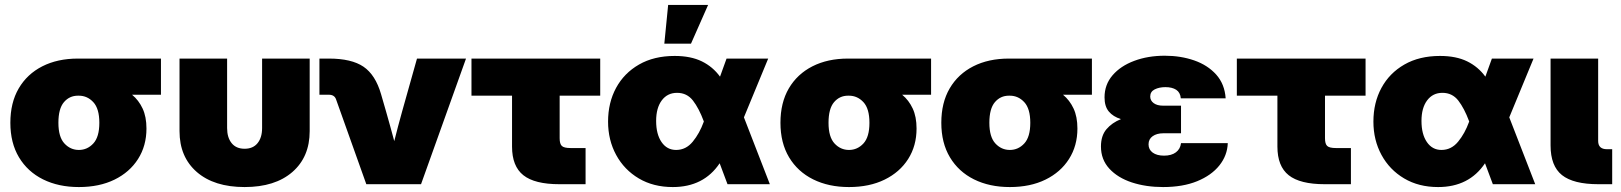

<svg xmlns="http://www.w3.org/2000/svg" viewBox="-20 -756 6651 788"><path d="M303.7 11.7Q220.2 11.7 156.7 -19.8Q93.3 -51.3 57.9 -110.4Q22.5 -169.4 22.5 -252Q22.5 -334.5 56.9 -393.3Q91.3 -452.1 153.8 -483.9Q216.3 -515.6 299.8 -515.6H640.6V-367.2H522Q549.3 -344.7 565.2 -310.8Q581.1 -276.9 581.1 -228.5Q581.1 -157.7 546.6 -103.5Q512.2 -49.3 450 -18.8Q387.7 11.7 303.7 11.7ZM303.7 -363.3H299.8Q265.1 -363.3 242.4 -336.7Q219.7 -310.1 219.7 -252Q219.7 -193.8 244.4 -167.2Q269 -140.6 303.7 -140.6Q338.4 -140.6 363 -167.2Q387.7 -193.8 387.7 -252Q387.7 -310.1 363 -336.7Q338.4 -363.3 303.7 -363.3Z M983.9 11.7Q858.9 11.7 787.8 -50Q716.8 -111.8 716.8 -217.8V-515.6H912.1V-230.5Q912.1 -191.4 930.7 -168.5Q949.2 -145.5 983.9 -145.5Q1018.6 -145.5 1037.1 -168.5Q1055.7 -191.4 1055.7 -230.5V-515.6H1251V-217.8Q1251 -111.8 1179.9 -50Q1108.9 11.7 983.9 11.7Z M1483.4 0 1358.9 -349.1Q1352.1 -367.2 1329.6 -367.2H1291V-515.6H1329.6Q1422.9 -515.6 1471.9 -482.2Q1521 -448.7 1543.9 -369.6L1564.9 -296.9Q1573.7 -267.1 1581.8 -236.8Q1589.8 -206.5 1598.1 -176.8Q1605.5 -206.5 1613.5 -236.6Q1621.6 -266.6 1629.9 -296.9L1691.4 -515.6H1892.6L1708 0Z M2275.9 0Q2174.3 0 2127.9 -36.9Q2081.5 -73.7 2081.5 -154.3V-363.3H1915V-515.6H2443.4V-363.3H2276.9V-188.5Q2276.9 -165.5 2285.9 -157Q2294.9 -148.4 2321.8 -148.4H2383.3V0Z M2741.2 11.7Q2661.6 11.7 2601.8 -23.7Q2542 -59.1 2508.8 -120.1Q2475.6 -181.2 2475.6 -256.8Q2475.6 -334.5 2508.5 -395.3Q2541.5 -456.1 2602.8 -491.2Q2664.1 -526.4 2749 -526.4Q2814.9 -526.4 2860.4 -504.2Q2905.8 -481.9 2935.1 -441.4L2961.9 -515.6H3132.8L3033.2 -274.4L3139.6 0H2965.8L2933.6 -85.9Q2868.2 11.7 2741.2 11.7ZM2868.7 -257.3 2868.2 -258.8Q2848.6 -311.5 2824 -343.3Q2799.3 -375 2758.8 -375Q2719.2 -375 2696 -344Q2672.9 -313 2672.9 -259.8Q2672.9 -205.1 2695.1 -172.9Q2717.3 -140.6 2754.9 -140.6Q2795.4 -140.6 2823.2 -174.6Q2851.1 -208.5 2868.2 -255.9ZM2706.5 -576.7 2722.2 -735.8H2886.2L2815.9 -576.7Z M3464.4 11.7Q3380.9 11.7 3317.4 -19.8Q3253.9 -51.3 3218.5 -110.4Q3183.1 -169.4 3183.1 -252Q3183.1 -334.5 3217.5 -393.3Q3252 -452.1 3314.5 -483.9Q3377 -515.6 3460.4 -515.6H3801.3V-367.2H3682.6Q3710 -344.7 3725.8 -310.8Q3741.7 -276.9 3741.7 -228.5Q3741.7 -157.7 3707.3 -103.5Q3672.9 -49.3 3610.6 -18.8Q3548.3 11.7 3464.4 11.7ZM3464.4 -363.3H3460.4Q3425.8 -363.3 3403.1 -336.7Q3380.4 -310.1 3380.4 -252Q3380.4 -193.8 3405 -167.2Q3429.7 -140.6 3464.4 -140.6Q3499 -140.6 3523.7 -167.2Q3548.3 -193.8 3548.3 -252Q3548.3 -310.1 3523.7 -336.7Q3499 -363.3 3464.4 -363.3Z M4124.5 11.7Q4041 11.7 3977.5 -19.8Q3914.1 -51.3 3878.7 -110.4Q3843.3 -169.4 3843.3 -252Q3843.3 -334.5 3877.7 -393.3Q3912.1 -452.1 3974.6 -483.9Q4037.1 -515.6 4120.6 -515.6H4461.4V-367.2H4342.8Q4370.1 -344.7 4386 -310.8Q4401.9 -276.9 4401.9 -228.5Q4401.9 -157.7 4367.4 -103.5Q4333 -49.3 4270.8 -18.8Q4208.5 11.7 4124.5 11.7ZM4124.5 -363.3H4120.6Q4085.9 -363.3 4063.2 -336.7Q4040.5 -310.1 4040.5 -252Q4040.5 -193.8 4065.2 -167.2Q4089.8 -140.6 4124.5 -140.6Q4159.2 -140.6 4183.8 -167.2Q4208.5 -193.8 4208.5 -252Q4208.5 -310.1 4183.8 -336.7Q4159.2 -363.3 4124.5 -363.3Z M4753.4 11.7Q4683.1 11.7 4625.2 -7.3Q4567.4 -26.4 4533 -63.7Q4498.5 -101.1 4498.5 -154.8Q4498.5 -199.2 4521.2 -225.8Q4543.9 -252.4 4580.6 -267.1Q4548.3 -277.3 4530.8 -298.3Q4513.2 -319.3 4513.2 -356.4Q4513.2 -408.7 4546.1 -447Q4579.1 -485.4 4635.3 -506.3Q4691.4 -527.3 4760.3 -527.3Q4825.7 -527.3 4881.1 -508.1Q4936.5 -488.8 4971.4 -450Q5006.3 -411.1 5010.3 -352.5H4826.2Q4824.2 -376.5 4807.4 -387.5Q4790.5 -398.4 4763.2 -398.4Q4737.8 -398.4 4719.2 -389.2Q4700.7 -379.9 4700.7 -359.9Q4700.7 -343.3 4714.8 -332.8Q4729 -322.3 4753.4 -322.3H4827.1V-209H4754.4Q4727.5 -209 4710.7 -197Q4693.8 -185.1 4693.8 -163.6Q4693.8 -142.1 4710.9 -129.6Q4728 -117.2 4757.3 -117.2Q4788.1 -117.2 4806.2 -130.9Q4824.2 -144.5 4827.1 -168.5H5019Q5017.1 -117.7 4984.4 -76.9Q4951.7 -36.1 4893.1 -12.2Q4834.5 11.7 4753.4 11.7Z M5417 0Q5315.4 0 5269 -36.9Q5222.7 -73.7 5222.7 -154.3V-363.3H5056.2V-515.6H5584.5V-363.3H5418V-188.5Q5418 -165.5 5427 -157Q5436 -148.4 5462.9 -148.4H5524.4V0Z M5882.3 11.7Q5802.7 11.7 5742.9 -23.7Q5683.1 -59.1 5649.9 -120.1Q5616.7 -181.2 5616.7 -256.8Q5616.7 -334.5 5649.7 -395.3Q5682.6 -456.1 5743.9 -491.2Q5805.2 -526.4 5890.1 -526.4Q5956.1 -526.4 6001.5 -504.2Q6046.9 -481.9 6076.2 -441.4L6103 -515.6H6273.9L6174.3 -274.4L6280.8 0H6106.9L6074.7 -85.9Q6009.3 11.7 5882.3 11.7ZM6009.8 -257.3 6009.3 -258.8Q5989.7 -311.5 5965.1 -343.3Q5940.4 -375 5899.9 -375Q5860.4 -375 5837.2 -344Q5814 -313 5814 -259.8Q5814 -205.1 5836.2 -172.9Q5858.4 -140.6 5896 -140.6Q5936.5 -140.6 5964.4 -174.6Q5992.2 -208.5 6009.3 -255.9Z M6540 0Q6437.5 0 6390.6 -37.4Q6343.8 -74.7 6343.8 -159.2V-515.6H6539.1V-177.7Q6539.1 -143.6 6575.2 -143.6H6596.7V0Z"/></svg>

Font: Inter Display Black
Style: Regular
Weight: 900
Designer: Rasmus Andersson
Foundry: rsms
Version: Version 4.000;git-a52131595